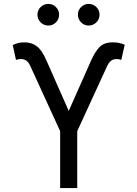

<svg xmlns="http://www.w3.org/2000/svg" viewBox="-20 -951 695 971"><path d="M284.2 0V-287.6L133.3 -617.2Q124.5 -636.2 113.3 -644.3Q102.1 -652.3 85.4 -652.3Q79.1 -652.3 72 -651.1Q64.9 -649.9 61 -647.5L44.4 -723.1Q60.1 -731 74 -733.9Q87.9 -736.8 104.5 -736.8Q139.6 -736.8 166 -717.3Q192.4 -697.8 215.8 -643.1L327.6 -390.1L439.9 -643.1Q460 -688.5 482.9 -712.6Q505.9 -736.8 550.3 -736.8Q567.4 -736.8 581.1 -734.1Q594.7 -731.4 610.8 -724.6L593.3 -647.5Q589.8 -649.9 583 -651.1Q576.2 -652.3 569.3 -652.3Q553.7 -652.3 542.5 -644.3Q531.2 -636.2 522 -617.2L370.6 -287.6V0ZM428.7 -821.8Q406.2 -821.8 390.1 -837.9Q374 -854 374 -877Q374 -899.4 390.1 -915.3Q406.2 -931.2 428.7 -931.2Q451.2 -931.2 467.3 -915.3Q483.4 -899.4 483.4 -877Q483.4 -854 467.3 -837.9Q451.2 -821.8 428.7 -821.8ZM224.6 -821.8Q201.7 -821.8 185.5 -837.9Q169.4 -854 169.4 -877Q169.4 -899.4 185.5 -915.3Q201.7 -931.2 224.6 -931.2Q247.1 -931.2 262.9 -915.3Q278.8 -899.4 278.8 -877Q278.8 -854 262.9 -837.9Q247.1 -821.8 224.6 -821.8Z"/></svg>

Font: V-Inter
Style: Regular-375
Weight: 375
Designer: Rasmus Andersson
Foundry: rsms
Version: Version 4.000;git-4146feb